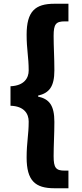

<svg xmlns="http://www.w3.org/2000/svg" viewBox="-20 -830 440 1024"><path d="M270 174H345V80H325C278 80 266 65 266 3C266 -58 270 -113 270 -180C270 -269 242 -302 183 -315V-320C242 -334 270 -367 270 -455C270 -524 266 -579 266 -639C266 -701 278 -716 325 -716H345V-810H270C168 -810 122 -770 122 -645C122 -565 133 -526 133 -454C133 -414 109 -373 36 -370V-266C109 -264 133 -223 133 -182C133 -110 122 -71 122 10C122 134 168 174 270 174Z"/></svg>

Font: Noto Sans JP Black
Style: Regular
Weight: 900
Designer: Ryoko NISHIZUKA 西塚涼子 (kana, bopomofo & ideographs); Paul D. Hunt (Latin, Greek & Cyrillic); Sandoll Communications 산돌커뮤니
Foundry: Adobe
Version: Version 2.002;hotconv 1.0.116;makeotfexe 2.5.65601